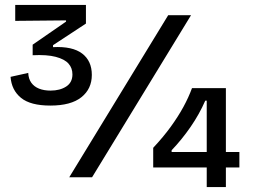

<svg xmlns="http://www.w3.org/2000/svg" viewBox="-20 -722 1044 782"><path d="M185 -292Q104 -292 65.5 -323.5Q27 -355 23 -409L95 -425Q96 -401 107.5 -385Q119 -369 139 -361Q159 -353 186 -353Q224 -353 249.5 -369.5Q275 -386 275 -419Q275 -445 259 -463Q243 -481 207 -490.5Q171 -500 113 -497V-540L249 -634V-639L42 -637V-702H330V-626L196 -538V-530Q275 -534 314.5 -504Q354 -474 354 -417Q354 -360 311.5 -326Q269 -292 185 -292ZM262 0 665 -660H758L355 0ZM604 -40V-120Q646 -165 676 -206.5Q706 -248 727 -286.5Q748 -325 762 -363H900V40H822V-312H816Q792 -257 756.5 -205.5Q721 -154 679 -110V-103H955V-40Z"/></svg>

Font: Bricolage Grotesque 17pt
Style: Regular
Weight: 400
Version: Version 1.001;gftools[0.9.33.dev8+g029e19f]